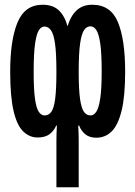

<svg xmlns="http://www.w3.org/2000/svg" viewBox="-20 -572 570 810"><path d="M369 -552Q447 -552 477.5 -478.5Q508 -405 508 -270Q508 -166 493 -105Q478 -44 451 -17.5Q424 9 386 9Q358 9 340.5 -5Q323 -19 314 -42H310Q311 -21 311.5 -8.5Q312 4 312 22V218H218V23Q218 4 218.5 -9Q219 -22 220 -42H217Q207 -19 188.5 -5.5Q170 8 139 8Q104 8 77.5 -18Q51 -44 37 -105Q23 -166 23 -270Q23 -403 54 -477.5Q85 -552 160 -552Q203 -552 228 -528.5Q253 -505 265 -461Q278 -505 303.5 -528.5Q329 -552 369 -552ZM362 -461Q346 -461 335 -445.5Q324 -430 318 -388.5Q312 -347 312 -269Q312 -192 318 -152.5Q324 -113 335 -99Q346 -85 362 -85Q376 -85 386.5 -101Q397 -117 403 -157.5Q409 -198 409 -270Q409 -347 403 -388Q397 -429 386.5 -445Q376 -461 362 -461ZM168 -460Q154 -460 144 -444.5Q134 -429 128 -388Q122 -347 122 -269Q122 -196 127.5 -156Q133 -116 143.5 -100.5Q154 -85 168 -85Q186 -85 197 -101Q208 -117 213 -157Q218 -197 218 -269Q218 -348 212 -389Q206 -430 194.5 -445Q183 -460 168 -460Z"/></svg>

Font: Noto Sans Mono Condensed SemiBold
Style: Regular
Weight: 600
Width: 3
Designer: Monotype Design Team
Foundry: Monotype Imaging Inc.
Version: Version 2.014